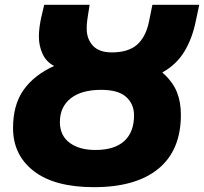

<svg xmlns="http://www.w3.org/2000/svg" viewBox="-20 -734 845 795"><path d="M34 -204Q34 -300 77.5 -361.5Q121 -423 204 -461Q171 -478 156 -511.5Q141 -545 141 -582Q141 -618 151 -663L163 -714H351L344 -669Q343 -663 341 -648.5Q339 -634 339 -615Q339 -573 364.5 -545Q390 -517 443 -517Q511 -517 547.5 -549Q584 -581 597 -645L611 -714H805L791 -648Q776 -574 743 -520Q710 -466 652 -434Q695 -396 712 -354Q729 -312 729 -259Q729 -112 636 -35.5Q543 41 369 41Q206 41 120 -25.5Q34 -92 34 -204ZM535 -256Q535 -303 502.5 -332.5Q470 -362 399 -362Q317 -362 272.5 -326.5Q228 -291 228 -229Q228 -173 268 -143Q308 -113 375 -113Q454 -113 494.5 -150Q535 -187 535 -256Z"/></svg>

Font: Noto Sans Display Black
Style: Italic
Weight: 900
Italic angle: -12°
Designer: Monotype Design team
Foundry: Monotype Imaging Inc.
Version: Version 1.000